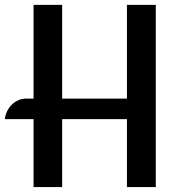

<svg xmlns="http://www.w3.org/2000/svg" viewBox="-24 -760 746 780"><path d="M112.3 -275.9H-4.4Q-2.4 -293.5 5.1 -308.6Q12.7 -323.7 24.2 -335Q35.6 -346.2 50.3 -352.8Q64.9 -359.4 81.1 -359.4H112.3V-740.2H228.5V-359.4H491.7V-740.2H608.9V0H491.7V-275.9H228.5V0H112.3Z"/></svg>

Font: Atomic Age
Style: Regular
Weight: 400
Designer: James Grieshaber
Foundry: James Grieshaber
Version: Version 1.008; ttfautohint (v1.4.1) -l 6 -r 46 -G 0 -x 0 -H 